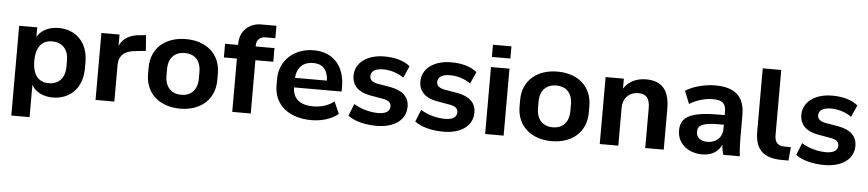

<svg xmlns="http://www.w3.org/2000/svg" viewBox="-48 -1038 6964 1540"><g transform="rotate(5 3434.0 -268.0)"><path d="M216.3 183.6V-75.2C247.6 -21 310.5 10.7 386.7 10.7C523.4 10.7 624.5 -83.5 624.5 -244.1V-295.4C624.5 -456.5 523.4 -549.3 386.7 -549.3C309.6 -549.3 245.6 -517.1 214.8 -461.9V-539.1H69.3V183.6ZM344.7 -100.6C264.6 -100.6 214.8 -154.8 214.8 -269.5C214.8 -384.8 264.6 -437.5 344.7 -437.5C418.5 -437.5 475.6 -391.6 475.6 -295.4V-244.1C475.6 -146.5 418.5 -100.6 344.7 -100.6Z M882.8 0V-292C882.8 -369.6 925.8 -410.2 1017.6 -418.5L1099.1 -426.8L1089.8 -552.7L1045.9 -548.8C962.4 -543 904.3 -510.3 877.4 -447.8V-539.1H731.4V0Z M1412.6 10.7C1574.7 10.7 1690.4 -84.5 1690.4 -244.1V-295.4C1690.4 -455.6 1574.7 -549.3 1412.6 -549.3C1250 -549.3 1132.8 -455.6 1132.8 -295.4V-244.1C1132.8 -84.5 1250 10.7 1412.6 10.7ZM1412.6 -100.6C1338.4 -100.6 1281.2 -146.5 1281.2 -244.1V-295.4C1281.2 -393.1 1338.4 -437.5 1412.6 -437.5C1486.3 -437.5 1542 -393.1 1542 -295.4V-244.1C1542 -147 1486.3 -100.6 1412.6 -100.6Z M1981 0V-429.2H2125V-539.1H1973.6V-550.3C1973.6 -589.4 2002 -618.7 2042 -618.7H2125V-718.8H2001C1902.3 -718.8 1832 -647.5 1832 -550.3V-539.1H1727.1V-429.2H1832V0Z M2469.2 10.7C2551.3 10.7 2635.3 -14.2 2685.1 -58.6L2642.1 -155.3C2596.7 -117.7 2534.2 -100.6 2474.6 -100.6C2372.6 -100.6 2311 -144 2308.6 -238.8H2691.9V-276.4C2691.9 -444.3 2597.2 -549.3 2441.4 -549.3C2287.6 -549.3 2167.5 -447.8 2167.5 -295.4V-244.1C2167.5 -81.5 2293 10.7 2469.2 10.7ZM2445.8 -447.3C2520 -447.3 2562 -405.8 2566.9 -315.9H2309.6C2316.4 -403.8 2368.2 -447.3 2445.8 -447.3Z M2995.6 10.7C3134.3 10.7 3229.5 -55.2 3229.5 -163.1C3229.5 -243.2 3176.8 -290 3081.1 -308.1L2971.2 -327.1C2928.7 -336.4 2910.6 -354.5 2910.6 -381.8C2910.6 -420.4 2941.4 -445.3 3009.3 -445.3C3066.4 -445.3 3127.4 -426.8 3174.8 -393.1L3216.8 -488.3C3168.9 -528.8 3095.2 -549.3 3010.7 -549.3C2865.7 -549.3 2775.9 -474.6 2775.9 -375.5C2775.9 -296.9 2825.2 -246.1 2919.4 -228.5L3030.8 -209C3074.2 -200.2 3092.8 -183.6 3092.8 -153.8C3092.8 -115.2 3059.6 -92.8 2999 -92.8C2929.7 -92.8 2855 -114.3 2802.2 -148.4L2763.2 -51.3C2814.5 -11.7 2897.9 10.7 2995.6 10.7Z M3533.7 10.7C3672.4 10.7 3767.6 -55.2 3767.6 -163.1C3767.6 -243.2 3714.8 -290 3619.1 -308.1L3509.3 -327.1C3466.8 -336.4 3448.7 -354.5 3448.7 -381.8C3448.7 -420.4 3479.5 -445.3 3547.4 -445.3C3604.5 -445.3 3665.5 -426.8 3712.9 -393.1L3754.9 -488.3C3707 -528.8 3633.3 -549.3 3548.8 -549.3C3403.8 -549.3 3314 -474.6 3314 -375.5C3314 -296.9 3363.3 -246.1 3457.5 -228.5L3568.8 -209C3612.3 -200.2 3630.9 -183.6 3630.9 -153.8C3630.9 -115.2 3597.7 -92.8 3537.1 -92.8C3467.8 -92.8 3393.1 -114.3 3340.3 -148.4L3301.3 -51.3C3352.5 -11.7 3436 10.7 3533.7 10.7Z M4017.1 -620.6V-718.8H3868.2V-620.6ZM4017.1 0V-539.1H3868.2V0Z M4403.8 10.7C4565.9 10.7 4681.6 -84.5 4681.6 -244.1V-295.4C4681.6 -455.6 4565.9 -549.3 4403.8 -549.3C4241.2 -549.3 4124 -455.6 4124 -295.4V-244.1C4124 -84.5 4241.2 10.7 4403.8 10.7ZM4403.8 -100.6C4329.6 -100.6 4272.5 -146.5 4272.5 -244.1V-295.4C4272.5 -393.1 4329.6 -437.5 4403.8 -437.5C4477.5 -437.5 4533.2 -393.1 4533.2 -295.4V-244.1C4533.2 -147 4477.5 -100.6 4403.8 -100.6Z M4940.4 0V-305.7C4940.4 -381.3 4989.7 -433.6 5065.4 -433.6C5125 -433.6 5157.2 -402.8 5157.2 -321.8V0H5306.2V-327.6C5306.2 -481 5242.2 -549.3 5116.2 -549.3C5039.1 -549.3 4975.1 -517.6 4938 -459.5V-539.1H4791V0Z M5617.7 11.2C5693.4 11.2 5747.1 -24.4 5771.5 -81.1C5772.5 -54.2 5777.3 -26.9 5786.1 0H5918.9C5913.1 -47.9 5910.6 -97.2 5910.6 -144.5V-332C5910.6 -483.4 5829.1 -549.3 5672.9 -549.3C5591.3 -549.3 5491.7 -523.9 5435.1 -484.9L5476.1 -382.3C5535.2 -419.4 5602.5 -437.5 5666 -437.5C5737.8 -437.5 5769 -413.6 5769 -348.1V-318.4H5725.1C5487.8 -318.4 5415 -270.5 5415 -163.1C5415 -65.4 5495.1 11.2 5617.7 11.2ZM5649.4 -92.8C5592.3 -92.8 5559.1 -121.1 5559.1 -166.5C5559.1 -216.3 5595.7 -241.2 5726.1 -241.2H5769V-209C5769 -136.2 5716.8 -92.8 5649.4 -92.8Z M6261.2 0H6310.5L6320.3 -108.9H6267.6C6213.9 -108.9 6189.5 -139.6 6189.5 -191.9V-718.8H6040.5V-212.4C6040.5 -75.2 6097.2 0 6261.2 0Z M6601.1 10.7C6739.7 10.7 6835 -55.2 6835 -163.1C6835 -243.2 6782.2 -290 6686.5 -308.1L6576.7 -327.1C6534.2 -336.4 6516.1 -354.5 6516.1 -381.8C6516.1 -420.4 6546.9 -445.3 6614.7 -445.3C6671.9 -445.3 6732.9 -426.8 6780.3 -393.1L6822.3 -488.3C6774.4 -528.8 6700.7 -549.3 6616.2 -549.3C6471.2 -549.3 6381.3 -474.6 6381.3 -375.5C6381.3 -296.9 6430.7 -246.1 6524.9 -228.5L6636.2 -209C6679.7 -200.2 6698.2 -183.6 6698.2 -153.8C6698.2 -115.2 6665 -92.8 6604.5 -92.8C6535.2 -92.8 6460.4 -114.3 6407.7 -148.4L6368.7 -51.3C6419.9 -11.7 6503.4 10.7 6601.1 10.7Z"/></g></svg>

Font: Winston
Style: Bold
Weight: 700
Designer: Vernon Adams, Kim Jin-seong, David Berlow, Cristiano Sobral
Foundry: The Winston Project Authors
Version: Version 3.004